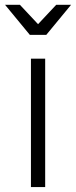

<svg xmlns="http://www.w3.org/2000/svg" viewBox="-26 -762 309 782"><path d="M162.5 -620H95.5L-5.5 -742.5H55L129 -663.5L203 -742.5H263.5ZM158 0H100V-523H158Z"/></svg>

Font: Argentum Novus Light
Style: Regular
Weight: 300
Designer: Julieta Ulanovsky (font) & Cristiano Sobral (main changes)
Foundry: Julieta Ulanovsky (font) & Cristiano Sobral (main changes)
Version: Version 3.00;November 27, 2020;FontCreator 13.0.0.2655 64-bi